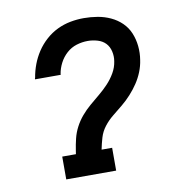

<svg xmlns="http://www.w3.org/2000/svg" viewBox="-66 -600 632 663"><g transform="rotate(-10 250.0 -269.0)"><path d="M114 0V-80H162L164 -93Q167 -113 172 -133.5Q177 -154 187 -173Q197 -192 211 -208.5Q225 -225 242 -239.5Q259 -254 276 -268Q293 -282 308 -298Q323 -314 334 -333Q345 -352 348 -373Q351 -390 347 -407.5Q343 -425 332 -436.5Q321 -448 304 -453Q287 -458 270 -458Q250 -458 230.5 -452Q211 -446 195.5 -432Q180 -418 170.5 -399.5Q161 -381 158 -362Q158 -361 158 -360.5Q158 -360 158 -359H68Q68 -360 68 -361.5Q68 -363 69 -364Q73 -388 81.5 -410.5Q90 -433 103.5 -453.5Q117 -474 136 -491Q155 -508 177 -518.5Q199 -529 222.5 -533.5Q246 -538 270 -538Q294 -538 318 -534Q342 -530 363.5 -520Q385 -510 401.5 -494Q418 -478 427 -456.5Q436 -435 438.5 -410.5Q441 -386 437 -362Q434 -341 426 -321Q418 -301 406 -283Q394 -265 379 -248.5Q364 -232 347 -218Q330 -204 312.5 -190Q295 -176 281.5 -158.5Q268 -141 262 -120.5Q256 -100 252 -80H289V0Z"/></g></svg>

Font: Iosevka Slab Medium Oblique
Style: Regular
Weight: 500
Italic angle: -9°
Monospace: yes
Designer: Belleve Invis
Foundry: Belleve Invis
Version: Version 11.1.1; ttfautohint (v1.8.3)